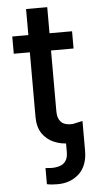

<svg xmlns="http://www.w3.org/2000/svg" viewBox="-59 -712 494 953"><g transform="rotate(-5 187.5 -236.0)"><path d="M248 -78.1Q270.5 -83 338.9 -97.7Q338.9 -60.5 338.9 49.8Q338.9 124 296.9 164.1Q253.9 204.1 189.5 204.1Q174.8 204.1 161.1 203.1Q147.5 202.1 135.7 199.2Q135.7 171.9 135.7 118.2Q141.6 120.1 149.4 120.1Q157.2 121.1 167 121.1Q188.5 121.1 207 115.2Q225.6 109.4 236.3 93.8Q248 78.1 248 49.8Q248 6.8 248 -78.1ZM326.2 -545.9Q326.2 -524.4 326.2 -460Q252 -460 28.3 -460Q28.3 -481.4 28.3 -545.9Q102.5 -545.9 326.2 -545.9ZM108.4 -675.8Q134.8 -675.8 213.9 -675.8Q213.9 -546.9 213.9 -160.2Q213.9 -128.9 223.6 -114.3Q232.4 -98.6 247.1 -92.8Q261.7 -86.9 279.3 -86.9Q292 -86.9 301.8 -88.9Q311.5 -90.8 316.4 -91.8Q323.2 -62.5 335.9 -3.9Q327.1 -1 309.6 2.9Q293 6.8 266.6 6.8Q225.6 7.8 188.5 -7.8Q152.3 -23.4 129.9 -55.7Q108.4 -88.9 108.4 -137.7Q108.4 -317.4 108.4 -675.8Z"/></g></svg>

Font: DeepSea
Style: Medium
Weight: 500
Designer: Stem
Version: Version 3.019;git-0a5106e0b